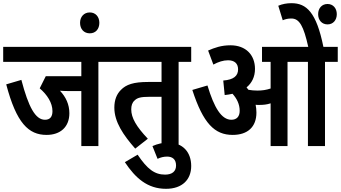

<svg xmlns="http://www.w3.org/2000/svg" viewBox="-20 -916 2138 1204"><path d="M597 -528H677V-622H0V-528H490V-438H267L229 -362C276 -322 309 -271 309 -219C309 -183 293 -165 262 -165C202 -165 159 -244 114 -415L19 -387C83 -144 159 -70 272 -70C359 -70 415 -120 415 -206C415 -261 393 -308 356 -347C371 -346 389 -345 407 -345H490V0H597Z M482 -773C482 -734 506 -707 543 -707C580 -707 603 -734 603 -773C603 -810 580 -838 543 -838C506 -838 482 -810 482 -773Z M1100 -528H1179V-622H664V-528H993V-402H909C817 -402 771 -386 738 -352C712 -326 697 -290 697 -241C697 -151 754 -68 828 16L907 -46C835 -122 803 -177 803 -230C803 -254 809 -273 824 -286C841 -303 863 -309 918 -309H993V0H1100Z M936 0 968 80C987 71 1006 66 1028 66C1059 66 1084 81 1084 122C1084 159 1059 179 1015 179C950 179 904 145 843 54L763 101C829 200 904 268 1021 268C1123 268 1179 210 1179 125C1179 38 1126 -22 1034 -22C1002 -22 968 -14 936 0Z M1588 -210C1588 -228 1586 -244 1583 -259C1590 -258 1598 -258 1605 -258C1630 -258 1653 -260 1677 -268V0H1783V-528H1911V0H2018V-528H2098V-622H2008C1964 -839 1902 -896 1808 -896C1778 -896 1751 -891 1725 -880L1753 -789C1769 -796 1786 -800 1807 -800C1858 -800 1884 -752 1913 -622H1623V-528H1677V-361C1650 -352 1625 -348 1593 -348C1573 -348 1555 -350 1538 -353C1534 -358 1530 -363 1526 -368C1559 -395 1579 -434 1579 -484C1579 -570 1523 -632 1425 -632C1368 -632 1326 -617 1285 -599L1318 -511C1349 -528 1380 -538 1410 -538C1449 -538 1473 -519 1473 -481C1473 -440 1445 -416 1380 -411L1389 -320C1406 -322 1423 -324 1438 -328C1465 -298 1483 -263 1483 -221C1483 -185 1464 -165 1431 -165C1369 -165 1323 -240 1281 -380L1186 -352C1254 -142 1326 -70 1439 -70C1533 -70 1588 -120 1588 -210ZM1975 -827C1975 -790 1998 -763 2034 -763C2069 -763 2092 -790 2092 -827C2092 -864 2069 -891 2034 -891C1998 -891 1975 -864 1975 -827Z"/></svg>

Font: Noto Sans Devanagari UI Condensed SemiBold
Style: Regular
Weight: 600
Width: 3
Designer: Jelle Bosma - Monotype Design Team
Foundry: Monotype Imaging Inc.
Version: Version 2.003